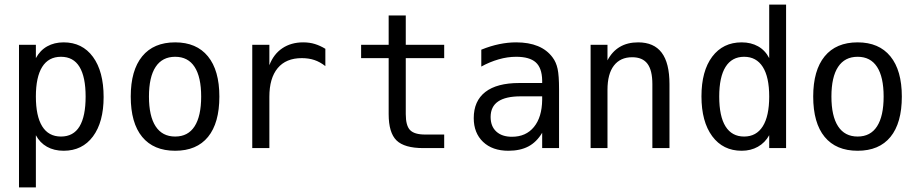

<svg xmlns="http://www.w3.org/2000/svg" viewBox="-20 -651 4040 844"><path d="M137.7 -56.6V172.9H63.5V-454.1H137.7V-395.5Q156.2 -429.7 187.5 -447.3Q218.8 -464.8 259.8 -464.8Q341.8 -464.8 388.7 -400.9Q435.5 -336.9 435.5 -224.6Q435.5 -114.3 388.7 -51.3Q341.8 11.7 259.8 11.7Q217.8 11.7 186.5 -5.9Q155.3 -23.4 137.7 -56.6ZM356.4 -226.6Q356.4 -312.5 329.6 -356.9Q302.7 -401.4 248 -401.4Q193.4 -401.4 165.5 -356.9Q137.7 -312.5 137.7 -226.6Q137.7 -140.6 165.5 -95.7Q193.4 -50.8 248 -50.8Q302.7 -50.8 329.6 -95.2Q356.4 -139.6 356.4 -226.6Z M750 -401.4Q693.4 -401.4 664.1 -356.9Q634.8 -312.5 634.8 -226.6Q634.8 -140.6 664.1 -95.7Q693.4 -50.8 750 -50.8Q806.6 -50.8 835.4 -95.7Q864.3 -140.6 864.3 -226.6Q864.3 -312.5 835.4 -356.9Q806.6 -401.4 750 -401.4ZM750 -464.8Q843.8 -464.8 894 -403.3Q944.3 -341.8 944.3 -226.6Q944.3 -110.4 894.5 -49.3Q844.7 11.7 750 11.7Q655.3 11.7 605 -49.3Q554.7 -110.4 554.7 -226.6Q554.7 -341.8 605 -403.3Q655.3 -464.8 750 -464.8Z M1410.2 -360.4Q1386.7 -378.9 1361.8 -387.2Q1336.9 -395.5 1306.6 -395.5Q1237.3 -395.5 1200.7 -351.6Q1164.1 -307.6 1164.1 -225.6V0H1088.9V-454.1H1164.1V-364.3Q1182.6 -413.1 1221.2 -439Q1259.8 -464.8 1312.5 -464.8Q1340.8 -464.8 1364.3 -457.5Q1387.7 -450.2 1410.2 -436.5Z M1763.7 -583V-454.1H1932.6V-395.5H1763.7V-149.4Q1763.7 -98.6 1782.7 -79.1Q1801.8 -59.6 1848.6 -59.6H1932.6V0H1840.8Q1757.8 0 1723.1 -33.7Q1688.5 -67.4 1688.5 -149.4V-395.5H1567.4V-454.1H1688.5V-583Z M2268.6 -227.5Q2203.1 -227.5 2169.9 -205.1Q2136.7 -182.6 2136.7 -136.7Q2136.7 -95.7 2161.6 -72.8Q2186.5 -49.8 2230.5 -49.8Q2292 -49.8 2327.1 -92.8Q2362.3 -135.7 2363.3 -211.9V-227.5ZM2437.5 -258.8V0H2363.3V-67.4Q2338.9 -26.4 2302.7 -7.3Q2266.6 11.7 2214.8 11.7Q2144.5 11.7 2103.5 -27.3Q2062.5 -66.4 2062.5 -131.8Q2062.5 -207 2113.3 -246.6Q2164.1 -286.1 2262.7 -286.1H2363.3V-297.9Q2362.3 -352.5 2335 -377Q2307.6 -401.4 2249 -401.4Q2210.9 -401.4 2171.9 -390.1Q2132.8 -378.9 2095.7 -358.4V-432.6Q2136.7 -449.2 2174.8 -457Q2212.9 -464.8 2249 -464.8Q2304.7 -464.8 2344.7 -448.2Q2384.8 -431.6 2409.2 -398.4Q2424.8 -377.9 2431.2 -348.1Q2437.5 -318.4 2437.5 -258.8Z M2922.9 -281.2V0H2847.7V-281.2Q2847.7 -341.8 2826.2 -370.6Q2804.7 -399.4 2758.8 -399.4Q2707 -399.4 2678.7 -362.8Q2650.4 -326.2 2650.4 -255.9V0H2576.2V-454.1H2650.4V-385.7Q2670.9 -424.8 2704.6 -444.8Q2738.3 -464.8 2785.2 -464.8Q2854.5 -464.8 2888.7 -419.4Q2922.9 -374 2922.9 -281.2Z M3361.3 -395.5V-630.9H3435.5V0H3361.3V-56.6Q3342.8 -23.4 3311.5 -5.9Q3280.3 11.7 3240.2 11.7Q3158.2 11.7 3110.8 -52.2Q3063.5 -116.2 3063.5 -227.5Q3063.5 -338.9 3110.8 -401.9Q3158.2 -464.8 3240.2 -464.8Q3281.2 -464.8 3312.5 -447.3Q3343.8 -429.7 3361.3 -395.5ZM3141.6 -226.6Q3141.6 -139.6 3169.4 -95.2Q3197.3 -50.8 3251 -50.8Q3304.7 -50.8 3333 -95.7Q3361.3 -140.6 3361.3 -226.6Q3361.3 -312.5 3333 -356.9Q3304.7 -401.4 3251 -401.4Q3197.3 -401.4 3169.4 -356.9Q3141.6 -312.5 3141.6 -226.6Z M3750 -401.4Q3693.4 -401.4 3664.1 -356.9Q3634.8 -312.5 3634.8 -226.6Q3634.8 -140.6 3664.1 -95.7Q3693.4 -50.8 3750 -50.8Q3806.6 -50.8 3835.4 -95.7Q3864.3 -140.6 3864.3 -226.6Q3864.3 -312.5 3835.4 -356.9Q3806.6 -401.4 3750 -401.4ZM3750 -464.8Q3843.8 -464.8 3894 -403.3Q3944.3 -341.8 3944.3 -226.6Q3944.3 -110.4 3894.5 -49.3Q3844.7 11.7 3750 11.7Q3655.3 11.7 3605 -49.3Q3554.7 -110.4 3554.7 -226.6Q3554.7 -341.8 3605 -403.3Q3655.3 -464.8 3750 -464.8Z"/></svg>

Font: BabelStone Flags PUA
Style: Regular
Weight: 400
Designer: Andrew West
Foundry: BabelStone
Version: Version 4.12